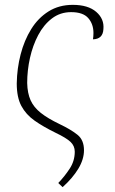

<svg xmlns="http://www.w3.org/2000/svg" viewBox="-20 -563 474 791"><path d="M238 208 220 191Q246 164 267 132Q288 100 288 62Q288 38 270.5 21.5Q253 5 209 -16Q158 -41 122.5 -66Q87 -91 68 -126.5Q49 -162 49 -219Q50 -281 65 -339Q80 -397 108.5 -443Q137 -489 180 -516Q223 -543 280 -543Q343 -543 376.5 -514Q410 -485 406 -443Q404 -402 363 -401Q365 -413 365 -427Q365 -464 343.5 -488.5Q322 -513 273 -513Q228 -513 194 -487Q160 -461 137.5 -418.5Q115 -376 103.5 -324.5Q92 -273 92 -221Q93 -179 106 -150Q119 -121 148 -98Q177 -75 225 -52Q273 -29 299.5 -7.5Q326 14 326 56Q326 93 303 131.5Q280 170 238 208Z"/></svg>

Font: Noto Serif SemiCondensed ExtraLight
Style: Italic
Weight: 200
Width: 4
Italic angle: -12°
Designer: Monotype Design Team
Foundry: Monotype Imaging Inc.
Version: Version 2.013